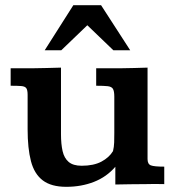

<svg xmlns="http://www.w3.org/2000/svg" viewBox="-20 -700 665 730"><path d="M231.9 10.3Q174.8 10.3 142.6 -14.2Q110.4 -38.6 97.7 -87.2Q85 -135.7 85 -208.5V-339.4Q85 -357.4 80.1 -364.5Q75.2 -371.6 61.3 -372.8Q47.4 -374 20.5 -374V-440.4Q32.7 -440.4 49.1 -440.4Q65.4 -440.4 80.6 -440.4Q95.7 -440.4 102.5 -440.4Q129.9 -440.9 156.5 -441.4Q183.1 -441.9 211.9 -442.9V-189.9Q211.9 -152.3 218 -125.5Q224.1 -98.6 241.2 -84.2Q258.3 -69.8 290.5 -69.8Q335.9 -69.8 365.5 -85.4Q395 -101.1 409.7 -125.5Q413.6 -141.6 414.1 -158.9Q414.6 -176.3 414.6 -195.3V-332.5Q414.6 -353.5 409.4 -362.1Q404.3 -370.6 389.6 -372.3Q375 -374 345.7 -374V-440.4Q367.7 -440.4 389.4 -440.4Q411.1 -440.4 437 -440.4Q463.9 -440.9 489.5 -441.4Q515.1 -441.9 541 -442.9V-95.2Q541 -76.2 553.5 -71.3Q565.9 -66.4 604.5 -66.4V0Q585 -0.5 568.4 -0.5Q551.8 -0.5 535.2 0Q505.4 0 476.1 0.5Q446.8 1 418.5 1.5Q418.5 -9.8 418.5 -23.4Q418.5 -37.1 418.5 -48.8Q418.5 -60.5 418.5 -65.9Q385.3 -27.3 337.2 -8.5Q289.1 10.3 231.9 10.3ZM149.9 -508.8 258.8 -680.2H364.3L475.1 -508.8H411.1L312 -604L212.9 -508.8Z"/></svg>

Font: Kameron SemiBold
Style: Regular
Weight: 600
Designer: Vernon Adams
Foundry: Vernon Adams
Version: Version 1.100